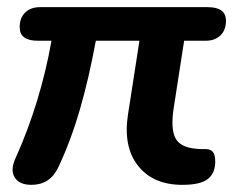

<svg xmlns="http://www.w3.org/2000/svg" viewBox="-20 -509 659 537"><path d="M68 8Q34 8 21 -13Q8 -34 24 -68Q58 -143 83.5 -226.5Q109 -310 124 -395H86Q35 -395 35 -433Q35 -459 50.5 -474Q66 -489 92 -489H561Q612 -489 612 -451Q612 -425 596.5 -410Q581 -395 555 -395H495L466 -208Q457 -151 470 -124Q483 -97 528 -93Q537 -92 544 -92Q551 -92 556 -92Q568 -92 575 -84.5Q582 -77 582 -57Q582 -25 561.5 -8.5Q541 8 490 8Q408 8 366 -45.5Q324 -99 338 -189L370 -395H248Q229 -291 203.5 -203Q178 -115 143 -41Q120 8 68 8Z"/></svg>

Font: Nunito
Style: Bold Italic
Weight: 700
Italic angle: -9°
Designer: Vernon Adams
Foundry: Vernon Adams
Version: Version 3.601; ttfautohint (v1.8.2.53-6de2)